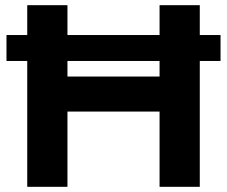

<svg xmlns="http://www.w3.org/2000/svg" viewBox="-20 -720 875 740"><path d="M5 -485V-585H85V-700H240V-585H595V-700H750V-585H830V-485H750V0H595V-290H240V0H85V-485ZM240 -425H595V-485H240Z"/></svg>

Font: Copperplate Sans CC
Style: Bold
Weight: 700
Designer: indestructible type*
Foundry: Cowboy Collective
Version: Version 1.000